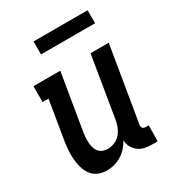

<svg xmlns="http://www.w3.org/2000/svg" viewBox="-172 -810 845 923"><g transform="rotate(-30 250.0 -349.0)"><path d="M152 8Q126 8 104 -1.5Q82 -11 68 -30Q54 -49 47.5 -72.5Q41 -96 39 -120.5Q37 -145 39 -170.5Q41 -196 45 -221L80 -432H47V-520H196L144 -207Q142 -193 141 -178.5Q140 -164 141 -150.5Q142 -137 146 -123.5Q150 -110 158.5 -100Q167 -90 180 -85Q193 -80 207 -80Q226 -80 245 -88Q264 -96 277 -111Q290 -126 297.5 -144.5Q305 -163 308 -181L364 -520H465L396 -105Q395 -100 396 -95Q397 -90 399.5 -86.5Q402 -83 407 -81.5Q412 -80 417 -80H433L432 8H402Q381 8 361.5 4Q342 0 326.5 -11.5Q311 -23 301.5 -40.5Q292 -58 292 -79Q282 -60 266.5 -43Q251 -26 232.5 -14.5Q214 -3 193 2.5Q172 8 152 8ZM155 -634V-706H455V-634Z"/></g></svg>

Font: Iosevka Curly Slab Semibold
Style: Italic
Weight: 600
Italic angle: -9°
Monospace: yes
Designer: Belleve Invis
Foundry: Belleve Invis
Version: Version 22.1.2; ttfautohint (v1.8.4)